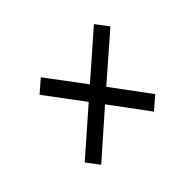

<svg xmlns="http://www.w3.org/2000/svg" viewBox="-91 -696 782 782"><g transform="rotate(-45 300.0 -305.0)"><path d="M422 -93 476 -140 356 -302 542 -464 501 -518 316 -356 195 -518 141 -471 262 -309 76 -146 117 -92 302 -255Z"/></g></svg>

Font: Braiins Sans
Style: Italic
Weight: 400
Italic angle: -11.31°
Designer: Mike Abbink, Paul van der Laan, Pieter van Rosmalen, Jiri Chlebus, Lubos Buracinsky
Foundry: Bold Monday, Sudetype
Version: Version 1.000;hotconv 1.0.109;makeotfexe 2.5.65596